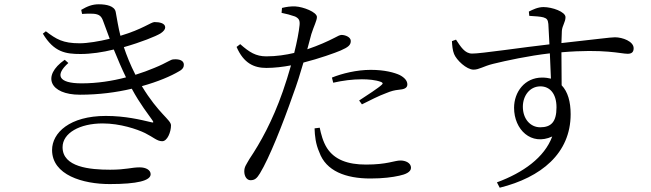

<svg xmlns="http://www.w3.org/2000/svg" viewBox="-20 -811 3040 896"><path d="M684 -241C637 -252 565 -270 474 -270C305 -270 223 -191 223 -111C223 6 367 48 492 48C621 48 683 32 683 2C683 -17 662 -30 632 -30C593 -30 569 -19 494 -19C399 -19 272 -31 272 -124C272 -190 352 -235 459 -235C541 -235 620 -208 657 -190C697 -170 713 -152 737 -152C761 -152 778 -195 778 -226C778 -252 720 -280 642 -409C718 -430 778 -456 815 -478C834 -488 838 -499 838 -509C838 -529 816 -536 791 -534C775 -534 764 -520 700 -494C674 -483 644 -472 612 -462C588 -509 571 -552 558 -591C639 -614 708 -642 729 -655C744 -665 751 -674 751 -684C750 -703 724 -708 701 -708C685 -708 646 -675 542 -644C532 -683 526 -723 520 -755C515 -783 477 -791 441 -791C411 -791 388 -782 359 -765L363 -746C380 -747 397 -748 414 -747C445 -745 454 -734 462 -711L492 -630C443 -618 388 -609 352 -609C273 -609 243 -628 194 -665L180 -654C232 -567 287 -559 356 -559C404 -559 459 -567 511 -580C530 -533 549 -489 568 -450C504 -433 433 -422 361 -422C250 -422 237 -462 299 -517L282 -532C173 -456 213 -369 353 -369C441 -369 524 -380 595 -397C633 -326 674 -275 691 -250C698 -240 697 -237 684 -241Z M1535 -425C1579 -435 1625 -441 1669 -441C1699 -441 1733 -438 1757 -429C1766 -426 1769 -421 1761 -415C1748 -402 1690 -364 1656 -342L1669 -324C1703 -341 1750 -365 1781 -376C1807 -387 1822 -390 1840 -392C1864 -394 1881 -399 1881 -417C1881 -434 1868 -449 1845 -461C1821 -472 1776 -485 1710 -485C1644 -485 1576 -468 1529 -449ZM1472 -215C1478 -186 1487 -150 1506 -120C1541 -66 1602 -43 1688 -43C1788 -43 1820 -62 1849 -62C1872 -62 1898 -51 1898 -28C1898 -8 1872 3 1843 9C1812 16 1767 22 1709 22C1593 22 1501 -13 1470 -101C1453 -139 1449 -177 1448 -212ZM1101 -605 1084 -592C1117 -516 1165 -494 1223 -494C1260 -494 1302 -499 1338 -506C1326 -464 1313 -422 1300 -385C1251 -245 1195 -145 1144 -69C1129 -42 1120 -33 1120 -11C1120 12 1132 30 1149 30C1169 30 1179 21 1193 -2C1236 -72 1300 -233 1347 -368C1365 -416 1382 -470 1396 -519C1468 -537 1546 -565 1569 -575C1606 -591 1617 -601 1617 -620C1617 -638 1591 -648 1574 -648C1566 -648 1555 -642 1540 -634C1509 -618 1467 -599 1414 -581L1433 -652C1445 -690 1459 -715 1459 -732C1458 -755 1395 -779 1359 -781C1335 -782 1317 -779 1296 -774L1294 -751C1315 -747 1337 -741 1357 -734C1375 -725 1380 -716 1378 -694C1375 -663 1366 -616 1353 -564C1315 -555 1270 -548 1223 -548C1174 -548 1144 -567 1101 -605Z M2501 -217C2455 -217 2420 -256 2420 -313C2420 -364 2452 -408 2502 -408C2545 -408 2577 -375 2577 -310C2577 -241 2551 -217 2501 -217ZM2510 -449C2428 -449 2379 -381 2379 -308C2379 -206 2459 -129 2557 -174C2521 -76 2421 -5 2299 40L2312 65C2505 17 2643 -95 2643 -278C2643 -336 2630 -383 2601 -413L2600 -567C2801 -584 2877 -560 2909 -560C2928 -560 2937 -568 2937 -586C2937 -618 2885 -637 2850 -637C2829 -637 2765 -628 2600 -610L2602 -667C2604 -692 2619 -708 2619 -731C2619 -756 2557 -778 2516 -778C2490 -778 2466 -766 2448 -757L2450 -737C2480 -735 2501 -734 2516 -730C2532 -725 2537 -719 2539 -699L2544 -604C2426 -591 2220 -560 2183 -561C2149 -561 2130 -593 2108 -626L2089 -619C2090 -599 2092 -576 2099 -559C2110 -531 2157 -486 2190 -486C2216 -486 2236 -502 2281 -513C2342 -528 2448 -551 2546 -562L2551 -444C2539 -447 2525 -449 2510 -449Z"/></svg>

Font: Harano Aji Mincho
Style: Regular
Weight: 400
Foundry: Masamichi Hosoda
Version: HaranoAjiMincho-Regular version 20230610;ttx 4.39.4